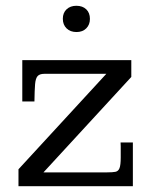

<svg xmlns="http://www.w3.org/2000/svg" viewBox="-20 -644 528 664"><path d="M43.9 0V-58.6L347.7 -388.7H133.3Q117.2 -388.7 110.1 -380.9Q103 -373 101.3 -352.5Q99.6 -332 99.1 -293H57.1V-436H434.1V-377.9L130.4 -47.9H351.1Q369.1 -47.9 379.2 -49.8Q389.2 -51.8 393.3 -62.5Q397.5 -73.2 397.5 -99.1Q397.5 -99.6 397.5 -112.3Q397.5 -125 397.5 -137.9Q397.5 -150.9 397 -151.4Q398.9 -151.4 408.7 -151.4Q418.5 -151.4 428.2 -151.4Q438 -151.4 439.5 -151.4V0ZM244.6 -533.2Q223.1 -533.2 210.2 -545.9Q197.3 -558.6 197.3 -579.1Q197.3 -599.6 210.2 -611.8Q223.1 -624 244.1 -624Q265.6 -624 278.3 -611.8Q291 -599.6 291 -578.6Q291 -558.6 278.3 -545.9Q265.6 -533.2 244.6 -533.2Z"/></svg>

Font: Kameron
Style: Regular
Weight: 400
Designer: Vernon Adams
Foundry: Vernon Adams
Version: Version 1.100